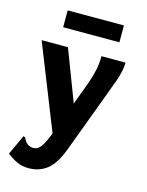

<svg xmlns="http://www.w3.org/2000/svg" viewBox="-123 -727 747 979"><g transform="rotate(15 250.0 -237.5)"><path d="M125 177Q91 177 65 165Q39 153 10 131L55 34L58 26L68 30Q72 37 76 45Q80 53 93 63Q106 71 122 71Q145 71 161 49.5Q177 28 196 -21L198 -26L21 -471H160L263 -201L306 -317Q321 -358 329 -394.5Q337 -431 337 -471H464Q463 -426 444.5 -374.5Q426 -323 409 -278L293 33Q263 113 222 145Q181 177 125 177ZM110 -563V-652H407V-563Z"/></g></svg>

Font: Inconsolata Black
Style: Regular
Weight: 900
Monospace: yes
Designer: Raph Levien, Cyreal, Brenton Simpson
Foundry: Raph Levien, Cyreal, Google
Version: Version 3.001; ttfautohint (v1.8.2.53-6de2)